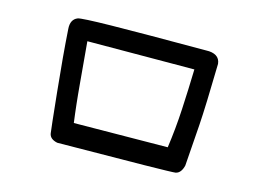

<svg xmlns="http://www.w3.org/2000/svg" viewBox="-81 -741 1163 859"><g transform="rotate(15 500.0 -311.5)"><path d="M240.2 -25.4Q205.1 -32.7 201.2 -58.6Q198.2 -77.6 181.2 -242.9Q164.1 -408.2 156.2 -529.8Q152.8 -573.7 184.6 -586.4Q200.2 -592.3 337.2 -594.5Q474.1 -596.7 776.9 -596.7Q806.2 -598.1 823.7 -587.2Q841.3 -576.2 843.8 -552.7V-552.2V-551.8Q839.8 -354 834 -268.1Q828.1 -182.1 820.3 -77.6V-76.7V-76.2Q816.4 -58.6 808.1 -47.4Q799.8 -36.1 786.6 -33.2Q766.6 -29.3 242.2 -25.4H241.2ZM723.1 -133.8Q735.8 -223.1 740.7 -315.9Q745.6 -408.2 748 -501L252.9 -499Q263.2 -384.8 270.5 -299.8Q272.5 -278.8 274.4 -257.6Q276.4 -236.3 278.8 -214.8Q281.2 -193.4 283.7 -172.1Q286.1 -150.9 289.1 -129.9Z"/></g></svg>

Font: NaikaiFont
Style: Bold
Weight: 700
Version: Version 1.89